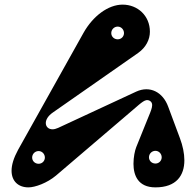

<svg xmlns="http://www.w3.org/2000/svg" viewBox="-20 -795 847 830"><path d="M652 15C743 15 777 -37 777 -102C777 -132 770 -165 758 -197L707 -334C684 -397 628 -426 569 -399L231 -242C222 -238 214 -236 207 -236C190 -236 178 -247 178 -263C178 -277 187 -294 209 -309L577 -566C611 -590 628 -624 628 -658C628 -727 575 -775 510 -775C448 -775 382 -726 341 -653L58 -147C39 -112 30 -82 30 -57C30 -12 59 15 103 15C132 15 184 -4 222 -36L557 -322C592 -352 609 -369 626 -360C649 -348 634 -320 617 -278L569 -159C563 -144 557 -116 557 -87C557 -38 576 15 652 15ZM147 -87C131 -87 119 -99 119 -114C119 -129 131 -142 147 -142C162 -142 174 -129 174 -114C174 -99 162 -87 147 -87ZM652 -88C636 -88 624 -100 624 -115C624 -130 636 -143 652 -143C667 -143 679 -130 679 -115C679 -100 667 -88 652 -88ZM489 -625C473 -625 461 -637 461 -652C461 -667 473 -680 489 -680C504 -680 516 -667 516 -652C516 -637 504 -625 489 -625Z"/></svg>

Font: Pilowlava Atome
Style: Regular
Weight: 500
Designer: Anton Moglia, Jérémy Landes, Maksym Kobuzan (Cyrillic), Velvetyne Type Foundry
Foundry: Anton Moglia, Jérémy Landes, Velvetyne Type Foundry
Version: Version 1.002;Glyphs 3.3 (3303)